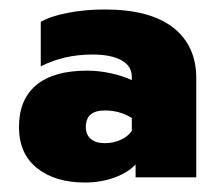

<svg xmlns="http://www.w3.org/2000/svg" viewBox="-20 -734 454 405"><path d="M20 -466Q20 -524 56.5 -554.5Q93 -585 164 -585Q188 -585 213.5 -579.5Q239 -574 258 -565V-572Q258 -595 236 -607Q214 -619 175 -619Q115 -619 66 -594V-688Q87 -700 123.5 -707Q160 -714 201 -714Q296 -714 345 -676Q394 -638 394 -569V-360H266V-387Q250 -370 221.5 -359.5Q193 -349 159 -349Q96 -349 58 -379.5Q20 -410 20 -466ZM258 -458V-485Q233 -501 201 -501Q161 -501 161 -466Q161 -450 171.5 -441Q182 -432 201 -432Q219 -432 234.5 -439Q250 -446 258 -458Z"/></svg>

Font: Readiness ExtraBold
Style: Regular
Weight: 800
Designer: Katatrad Team
Foundry: CadsonDemak
Version: Version 1.00;January 16, 2020;FontCreator 12.0.0.2550 64-bit